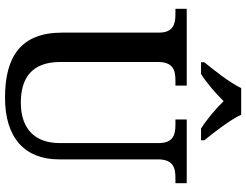

<svg xmlns="http://www.w3.org/2000/svg" viewBox="-128 -843 981 765"><g transform="rotate(90 362.5 -460.5)"><path d="M228 -784V-771H275C310 -793 353 -830 383 -861C413 -830 457 -793 492 -771H539V-784C508 -822 458 -886 437 -931H331C310 -886 259 -822 228 -784ZM369 10C532 10 615 -71 615 -205V-599C615 -660 648 -669 689 -669H710V-714H456V-669H477C517 -669 550 -660 550 -603V-207C550 -113 497 -53 389 -53C293 -53 227 -95 227 -210V-599C227 -660 260 -669 300 -669H321V-714H15V-669H37C76 -669 110 -660 110 -603V-217C110 -53 206 10 369 10Z"/></g></svg>

Font: Noto Serif Vithkuqi Medium
Style: Regular
Weight: 500
Version: Version 1.005